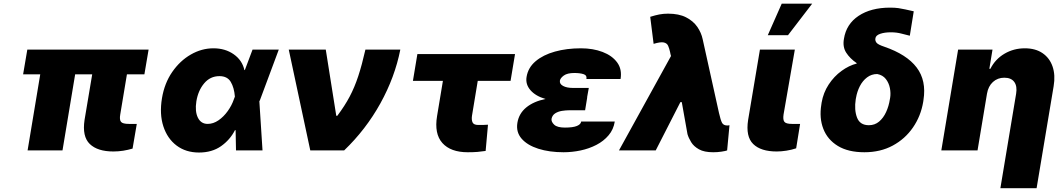

<svg xmlns="http://www.w3.org/2000/svg" viewBox="-20 -814 5754 1039"><path d="M784.1 -545.5 761.4 -411.9H666.9L630.7 -194.6Q625.7 -165.8 634.8 -154.7Q643.8 -143.5 677.6 -143.5H720.2L697.4 -9.9Q672.2 -2.5 646.5 1.6Q620.7 5.7 593.8 5.7Q507.8 5.7 465.9 -34.8Q424 -75.3 437.5 -164.8L479 -411.9H386.7L318.2 0H129.3L197.8 -411.9H105.1L127.8 -545.5Z M1056.8 11.4Q985.8 11.4 935.7 -26.3Q885.7 -63.9 864 -130.3Q842.3 -196.7 856.5 -282.7Q870 -363.6 911.9 -424.4Q953.8 -485.1 1012.4 -518.8Q1071 -552.6 1134.9 -552.6Q1198.9 -552.6 1244.9 -520.2Q1290.8 -487.9 1302.6 -434.7L1305 -435L1346.6 -545.5H1488.6L1386.4 -271.3L1383.5 -266L1400.6 0H1257.1L1255 -109.7L1251.4 -109.4Q1224.8 -57.2 1176 -22.9Q1127.1 11.4 1056.8 11.4ZM1251.1 -291.2Q1247.2 -339.8 1228.7 -370.9Q1210.2 -402 1167.6 -402Q1117.5 -402 1084.9 -363.1Q1052.2 -324.2 1042.6 -265.6Q1034.1 -211.3 1050.8 -177.4Q1067.5 -143.5 1103.7 -143.5Q1134.2 -143.5 1162.5 -163Q1190.7 -182.5 1212.5 -213.1Q1234.4 -243.6 1245.7 -277Z M1659.1 0 1542.6 -545.5H1742.9L1799.7 -187.5H1805.4Q1845.5 -240.8 1872.2 -291.2Q1898.8 -341.6 1918.7 -402Q1938.6 -462.4 1957.4 -545.5H2146.3Q2116.8 -396.3 2038.4 -254.6Q1959.9 -112.9 1842.3 0Z M2767 -521.3 2742.9 -376.4H2565.3L2534.1 -187.5Q2530.9 -165.1 2537.3 -151.5Q2543.7 -137.8 2568.2 -137.8Q2587.4 -137.8 2596.6 -138Q2605.8 -138.1 2620.7 -139.2L2608 2.8Q2585.6 6 2564.5 8Q2543.3 9.9 2511.4 9.9Q2418.7 9.9 2373.9 -40.1Q2329.2 -90.2 2345.2 -186.1L2376.8 -376.4H2214.5L2238.6 -521.3Z M2932.2 -278.4Q2878.9 -293.7 2850.9 -325.6Q2822.8 -357.6 2829.5 -397.7Q2837.7 -448.2 2878.4 -482.6Q2919 -517 2982.8 -534.8Q3046.5 -552.6 3123.6 -552.6Q3189.3 -552.6 3240.9 -532.8Q3292.6 -513.1 3319.8 -476Q3346.9 -438.9 3338.1 -386.4H3153.4Q3157 -406.6 3137.6 -412.8Q3118.3 -419 3088.1 -419Q3050.1 -419 3031.2 -405.4Q3012.4 -391.7 3009.9 -377.8Q3007.1 -359.7 3027.2 -348.9Q3047.2 -338.1 3081 -338.1H3166.2L3157 -286.9H3157.7L3146.3 -217.3H3061.1Q3042.3 -217.3 3021.1 -214Q3000 -210.6 2984.2 -200.5Q2968.4 -190.3 2964.5 -170.5Q2962.7 -154.5 2979.2 -139Q2995.7 -123.6 3036.9 -123.6Q3081 -123.6 3102.1 -132.5Q3123.2 -141.3 3125 -156.2H3306.8Q3300.1 -113.3 3273.4 -81.9Q3246.8 -50.4 3207.4 -30Q3168 -9.6 3121.8 0.2Q3075.6 9.9 3029.8 9.9Q2952.8 9.9 2893.1 -9.1Q2833.5 -28.1 2802.6 -63.7Q2771.7 -99.4 2779.8 -149.1Q2788 -199.9 2827.9 -232.6Q2867.9 -265.3 2932.2 -278.4Z M3839.5 9.9Q3790.8 9.9 3762.4 -6Q3734 -22 3720.2 -44.7Q3706.3 -67.5 3700.3 -88.1L3669.4 -261.4H3661.9L3528.4 0H3329.5L3611.2 -511L3609.4 -517Q3608.3 -521 3607.6 -524.5Q3606.9 -528.1 3606.2 -532Q3601.9 -551.5 3595.7 -565.9Q3589.5 -580.3 3572.1 -584.2Q3554.7 -588.1 3517 -576.7L3498.6 -723Q3525.6 -731.5 3547.8 -735.8Q3570 -740.1 3595.2 -740.1Q3653.8 -740.1 3692.5 -720.3Q3731.2 -700.6 3753.2 -668.9Q3775.2 -637.1 3782.7 -600.9L3870.7 -203.1Q3879.6 -163.7 3887.4 -149.3Q3895.2 -134.9 3916.2 -134.9Q3919.7 -134.9 3919.6 -135.1Q3919.4 -135.3 3927.6 -136.4L3914.8 0Q3906.6 3.2 3884.4 6.6Q3862.2 9.9 3839.5 9.9Z M4092.3 -545.5H4281.2L4220.2 -194.6Q4215.9 -165.8 4224.8 -154.7Q4233.7 -143.5 4265.6 -143.5H4309.7L4288.4 -11.4Q4262.8 -2.8 4235.3 1.4Q4207.7 5.7 4183.2 5.7Q4096.9 5.7 4055.8 -34.8Q4014.6 -75.3 4028.4 -164.8ZM4134.9 -623.6 4210.2 -794H4375L4244.3 -623.6Z M4546.9 -603.7Q4559.3 -683.6 4626.2 -728.2Q4693.2 -772.7 4796.9 -772.7Q4822.4 -772.7 4841.3 -770.1Q4860.1 -767.4 4879.3 -763Q4898.4 -758.5 4924.7 -752.8L4903.4 -620.7Q4884.9 -625 4858.3 -632.1Q4831.7 -639.2 4801.1 -639.2Q4766.7 -639.2 4742.9 -630.9Q4719.1 -622.5 4717.3 -606.5Q4714.8 -594.8 4722.5 -583.8Q4730.1 -572.8 4765.6 -561.1Q4886.7 -519.5 4940.3 -448.9Q4994 -378.2 4977.3 -272.7L4975.9 -262.8Q4963.1 -186.1 4920.6 -124.3Q4878.2 -62.5 4811.3 -26.3Q4744.3 9.9 4657.7 9.9Q4570.3 9.9 4514.2 -24.1Q4458.1 -58.2 4435.4 -116.8Q4412.6 -175.4 4424.7 -248.6L4426.1 -258.5Q4435.4 -312.5 4464.3 -356.5Q4493.3 -400.6 4533.6 -430Q4573.9 -459.5 4616.5 -470.2L4615.1 -473Q4579.5 -497.5 4559.3 -528.8Q4539.1 -560 4546.9 -603.7ZM4612.2 -284.1 4610.8 -277Q4601.9 -219.5 4617.7 -177.9Q4633.5 -136.4 4681.8 -136.4Q4713.8 -136.4 4737 -155.9Q4760.3 -175.4 4775 -207.4Q4789.8 -239.3 4795.5 -277L4796.9 -284.1Q4801.1 -309.7 4795.6 -337.5Q4790.1 -365.4 4773.6 -386.5Q4757.1 -407.7 4727.3 -413.4Q4696 -413.4 4672.1 -395.2Q4648.1 -377.1 4633 -347.7Q4617.9 -318.2 4612.2 -284.1Z M5321 -306.8 5269.9 0H5073.9L5164.8 -545.5H5350.9L5333.8 -441.8H5339.5Q5365.8 -494 5415.7 -523.3Q5465.6 -552.6 5525.6 -552.6Q5583.5 -552.6 5621.8 -526.3Q5660.2 -500 5676 -453.8Q5691.8 -407.7 5681.8 -348L5589.5 204.5H5393.5L5478.7 -306.8Q5485.4 -347.3 5468.8 -370.4Q5452.1 -393.5 5414.8 -393.5Q5378.6 -393.5 5353.2 -370.4Q5327.8 -347.3 5321 -306.8Z"/></svg>

Font: Inter UI Black
Style: Italic
Weight: 900
Italic angle: -9.39999°
Designer: Rasmus Andersson
Foundry: rsms
Version: 3.2;8d6f07862